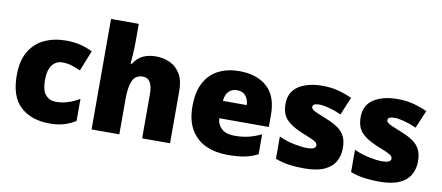

<svg xmlns="http://www.w3.org/2000/svg" viewBox="-68 -1026 2998 1301"><g transform="rotate(10 1430.5 -375.0)"><path d="M318 10Q192 10 117 -58Q42 -126 42 -274Q42 -375 80 -438.5Q118 -502 183.5 -532.5Q249 -563 333 -563Q384 -563 429.5 -552Q475 -541 514 -521L458 -380Q424 -395 394.5 -404Q365 -413 333 -413Q290 -413 263 -379Q236 -345 236 -275Q236 -203 263.5 -172.5Q291 -142 334 -142Q375 -142 416.5 -155Q458 -168 495 -191V-39Q461 -17 418 -3.5Q375 10 318 10Z M796 -652Q796 -591 793 -549Q790 -507 788 -485H797Q824 -528 862 -545.5Q900 -563 949 -563Q1004 -563 1048 -542Q1092 -521 1118.5 -476.5Q1145 -432 1145 -360V0H953V-302Q953 -413 887 -413Q835 -413 815.5 -369Q796 -325 796 -243V0H605V-760H796Z M1524 -563Q1645 -563 1715 -500Q1785 -437 1785 -310V-225H1444Q1446 -182 1476.5 -154Q1507 -126 1565 -126Q1617 -126 1660 -136Q1703 -146 1749 -168V-31Q1709 -10 1661.5 0Q1614 10 1542 10Q1458 10 1392.5 -19.5Q1327 -49 1289 -112Q1251 -175 1251 -273Q1251 -373 1285.5 -437Q1320 -501 1381.5 -532Q1443 -563 1524 -563ZM1531 -433Q1497 -433 1474.5 -412Q1452 -391 1448 -345H1612Q1611 -382 1590.5 -407.5Q1570 -433 1531 -433Z M2304 -170Q2304 -118 2280.5 -77Q2257 -36 2205.5 -13Q2154 10 2070 10Q2011 10 1964.5 3.5Q1918 -3 1870 -21V-174Q1923 -150 1977 -139.5Q2031 -129 2062 -129Q2124 -129 2124 -157Q2124 -169 2114 -178Q2104 -187 2078.5 -198Q2053 -209 2006 -228Q1937 -257 1903 -294.5Q1869 -332 1869 -400Q1869 -481 1931.5 -522Q1994 -563 2097 -563Q2152 -563 2200 -551Q2248 -539 2300 -516L2248 -393Q2207 -412 2165 -423Q2123 -434 2098 -434Q2051 -434 2051 -411Q2051 -401 2059.5 -393Q2068 -385 2092 -375Q2116 -365 2162 -346Q2210 -327 2241.5 -304.5Q2273 -282 2288.5 -250.5Q2304 -219 2304 -170Z M2821 -170Q2821 -118 2797.5 -77Q2774 -36 2722.5 -13Q2671 10 2587 10Q2528 10 2481.5 3.5Q2435 -3 2387 -21V-174Q2440 -150 2494 -139.5Q2548 -129 2579 -129Q2641 -129 2641 -157Q2641 -169 2631 -178Q2621 -187 2595.5 -198Q2570 -209 2523 -228Q2454 -257 2420 -294.5Q2386 -332 2386 -400Q2386 -481 2448.5 -522Q2511 -563 2614 -563Q2669 -563 2717 -551Q2765 -539 2817 -516L2765 -393Q2724 -412 2682 -423Q2640 -434 2615 -434Q2568 -434 2568 -411Q2568 -401 2576.5 -393Q2585 -385 2609 -375Q2633 -365 2679 -346Q2727 -327 2758.5 -304.5Q2790 -282 2805.5 -250.5Q2821 -219 2821 -170Z"/></g></svg>

Font: Noto Sans Gurmukhi UI Black
Style: Regular
Weight: 900
Designer: Jelle Bosma - Monotype Design Team
Foundry: Monotype Imaging Inc.
Version: Version 2.004; ttfautohint (v1.8.4.7-5d5b)